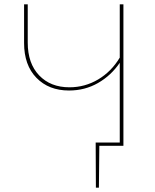

<svg xmlns="http://www.w3.org/2000/svg" viewBox="-20 -678 719 893"><path d="M554 -658V0H442L440 195H426L425 -15H537V-386Q497 -327 436 -292Q375 -257 301 -257Q207 -257 149.5 -316Q92 -375 92 -478V-658H109V-480Q109 -383 162 -327.5Q215 -272 303 -272Q375 -272 436.5 -308.5Q498 -345 537 -410V-658Z"/></svg>

Font: Ysabeau Infant Thin
Style: Regular
Weight: 200
Designer: Christian Thalmann (Catharsis Fonts)
Version: Version 0.003